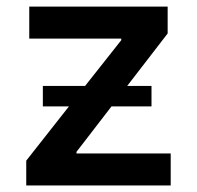

<svg xmlns="http://www.w3.org/2000/svg" viewBox="-20 -566 601 586"><path d="M60.1 0H501V-97.7H213.4V-102.5L320.3 -241.2H442.4V-303.7H368.2L491.7 -463.9V-545.9H69.3V-448.2H350.1V-443.4L239.7 -303.7H110.8V-241.2H190.4L60.1 -75.7Z"/></svg>

Font: Raveo Medium
Style: Regular
Weight: 500
Designer: Jakub Foglar, Rasmus Andersson (Inter)
Foundry: Jakubfoglar.com
Version: Version 1.100;Glyphs 3.2.3 (3260)